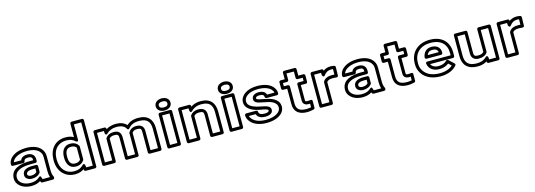

<svg xmlns="http://www.w3.org/2000/svg" viewBox="14 -1872 8369 3004"><g transform="rotate(-15 4198.0 -370.0)"><path d="M569 -128C569 -89 573 -55 584 -25H463C460 -33 457 -41 455 -51C455 -51 448 -98 413 -65C384 -37 339 -15 271 -15C180 -15 120 -52 93 -98C84 -114 80 -130 80 -148C80 -255 187 -298 348 -298H423C438 -298 448 -312 448 -323V-353C448 -418 403 -459 330 -459C280 -459 231 -440 217 -395H98C106 -425 128 -449 156 -467C197 -494 260 -513 339 -513C452 -513 522 -478 553 -421C564 -402 569 -379 569 -352ZM447 25H619C630 25 644 15 644 0V-8C644 -12 643 -16 641 -20C626 -48 619 -81 619 -128V-352C619 -386 612 -418 597 -445C554 -524 461 -563 339 -563C252 -563 180 -543 129 -509C87 -481 44 -435 44 -370C44 -359 54 -345 69 -345H239C250 -345 264 -355 264 -370C264 -391 282 -409 330 -409C384 -409 398 -390 398 -353V-348H348C188 -348 30 -304 30 -148C30 -121 37 -95 50 -72C88 -7 167 35 271 35C332 35 380 20 417 -4C422 9 430 25 447 25ZM199 -159C199 -101 255 -73 308 -73C369 -73 419 -97 444 -135C447 -139 448 -145 448 -149V-240C448 -255 434 -265 423 -265H354C281 -265 199 -241 199 -159ZM249 -159C249 -194 282 -215 354 -215H398V-157C383 -139 352 -123 308 -123C267 -123 249 -142 249 -159Z M1123 -73C1090 -39 1049 -15 978 -15C900 -15 849 -45 815 -83C779 -123 756 -184 756 -258V-268C756 -381 800 -460 884 -495C911 -507 943 -513 979 -513C1045 -513 1085 -492 1116 -462C1116 -462 1158 -430 1158 -480V-725H1277V-25H1171L1166 -60C1166 -60 1157 -108 1123 -73ZM706 -268V-258C706 -174 732 -101 778 -50C821 -2 886 35 978 35C1040 35 1086 18 1123 -8L1125 4C1127 16 1138 25 1150 25H1302C1313 25 1327 15 1327 0V-750C1327 -761 1317 -775 1302 -775H1133C1122 -775 1108 -765 1108 -750V-531C1074 -551 1032 -563 979 -563C798 -563 706 -432 706 -268ZM1154 -381C1130 -421 1087 -448 1023 -448C907 -448 875 -351 875 -268V-258C875 -175 907 -79 1021 -79C1086 -79 1130 -107 1154 -147C1156 -151 1158 -157 1158 -160V-368C1158 -373 1156 -378 1154 -381ZM1108 -361V-167C1093 -145 1067 -129 1021 -129C947 -129 925 -182 925 -258V-268C925 -344 948 -398 1023 -398C1070 -398 1093 -383 1108 -361Z M1722 -448C1663 -448 1621 -424 1597 -388C1594 -384 1592 -378 1592 -374V-25H1473V-503H1585L1587 -467C1587 -467 1595 -417 1630 -452C1664 -487 1717 -513 1795 -513C1873 -513 1918 -487 1941 -446C1941 -446 1957 -411 1982 -442C2016 -484 2067 -513 2154 -513C2289 -513 2333 -451 2333 -336V-25H2212V-336C2212 -408 2172 -448 2091 -448C2026 -448 1984 -415 1963 -374C1961 -370 1961 -367 1961 -363C1961 -356 1962 -352 1962 -351V-25H1843V-335C1843 -383 1824 -433 1767 -444C1753 -447 1738 -448 1722 -448ZM1793 -335V0C1793 11 1803 25 1818 25H1987C1998 25 2012 15 2012 0V-352C2012 -355 2011 -356 2011 -358C2025 -381 2046 -398 2091 -398C2152 -398 2162 -384 2162 -336V0C2162 11 2172 25 2187 25H2358C2369 25 2383 15 2383 0V-336C2383 -472 2315 -563 2154 -563C2071 -563 2010 -538 1965 -497C1927 -540 1870 -563 1795 -563C1728 -563 1675 -547 1633 -519V-530C1632 -543 1621 -553 1608 -553H1448C1437 -553 1423 -543 1423 -528V0C1423 11 1433 25 1448 25H1617C1628 25 1642 15 1642 0V-366C1657 -384 1680 -398 1722 -398C1772 -398 1793 -391 1793 -335Z M2647 -25H2528V-503H2647ZM2672 25C2683 25 2697 15 2697 0V-528C2697 -539 2687 -553 2672 -553H2503C2492 -553 2478 -543 2478 -528V0C2478 11 2488 25 2503 25ZM2587 -617C2538 -617 2517 -638 2517 -665C2517 -691 2539 -713 2587 -713C2636 -713 2657 -693 2657 -665C2657 -637 2636 -617 2587 -617ZM2587 -567C2650 -567 2707 -600 2707 -665C2707 -730 2650 -763 2587 -763C2525 -763 2467 -728 2467 -665C2467 -600 2525 -567 2587 -567Z M3096 -448C3036 -448 2993 -423 2968 -388C2965 -384 2963 -378 2963 -373V-25H2844V-503H2955L2958 -465C2958 -465 2967 -414 3001 -450C3035 -486 3089 -513 3166 -513C3298 -513 3341 -450 3341 -336V-25H3222V-337C3222 -411 3176 -448 3096 -448ZM3096 -398C3159 -398 3172 -383 3172 -337V0C3172 11 3182 25 3197 25H3366C3377 25 3391 15 3391 0V-336C3391 -470 3325 -563 3166 -563C3100 -563 3047 -545 3005 -517L3004 -530C3003 -543 2992 -553 2979 -553H2819C2808 -553 2794 -543 2794 -528V0C2794 11 2804 25 2819 25H2988C2999 25 3013 15 3013 0V-364C3029 -382 3054 -398 3096 -398Z M3655 -25H3536V-503H3655ZM3680 25C3691 25 3705 15 3705 0V-528C3705 -539 3695 -553 3680 -553H3511C3500 -553 3486 -543 3486 -528V0C3486 11 3496 25 3511 25ZM3595 -617C3546 -617 3525 -638 3525 -665C3525 -691 3547 -713 3595 -713C3644 -713 3665 -693 3665 -665C3665 -637 3644 -617 3595 -617ZM3595 -567C3658 -567 3715 -600 3715 -665C3715 -730 3658 -763 3595 -763C3533 -763 3475 -728 3475 -665C3475 -600 3533 -567 3595 -567Z M4084 -65C4137 -65 4208 -81 4208 -146C4208 -201 4154 -214 4125 -223C4107 -228 4083 -233 4057 -238C3968 -254 3895 -281 3865 -327C3857 -339 3852 -355 3852 -374C3852 -414 3876 -446 3909 -469C3946 -495 4006 -513 4081 -513C4196 -513 4273 -478 4306 -423C4312 -413 4316 -402 4318 -393H4198C4185 -443 4134 -463 4079 -463C4026 -463 3966 -441 3966 -380C3966 -328 4018 -312 4046 -305C4092 -293 4157 -284 4197 -273C4250 -259 4288 -235 4309 -204C4318 -190 4323 -174 4323 -152C4323 -110 4298 -80 4262 -58C4221 -32 4159 -15 4081 -15C3961 -15 3880 -57 3847 -116C3842 -125 3837 -135 3835 -143H3947C3964 -86 4023 -65 4084 -65ZM4084 -115C4022 -115 3995 -136 3993 -169C3992 -181 3982 -193 3968 -193H3807C3796 -193 3782 -183 3782 -168C3782 -142 3789 -116 3803 -92C3849 -11 3951 35 4081 35C4166 35 4236 17 4288 -15C4332 -42 4373 -87 4373 -152C4373 -182 4366 -210 4350 -233C4319 -278 4269 -305 4210 -321C4164 -334 4100 -342 4059 -353C4026 -362 4016 -371 4016 -380C4016 -396 4032 -413 4079 -413C4133 -413 4152 -394 4152 -368C4152 -357 4162 -343 4177 -343H4346C4357 -343 4371 -353 4371 -368C4371 -397 4364 -425 4349 -449C4303 -526 4204 -563 4081 -563C3998 -563 3928 -543 3880 -509C3840 -481 3802 -436 3802 -374C3802 -347 3809 -322 3823 -300C3868 -232 3959 -204 4049 -188C4075 -183 4096 -181 4111 -176C4149 -165 4158 -159 4158 -146C4158 -131 4139 -115 4084 -115Z M4734 -15C4621 -15 4577 -58 4577 -146V-425C4577 -440 4563 -450 4552 -450H4485V-503H4552C4567 -503 4577 -517 4577 -528V-633H4697V-528C4697 -513 4711 -503 4722 -503H4805V-450H4722C4707 -450 4697 -436 4697 -425V-161C4697 -108 4732 -81 4786 -81C4795 -81 4804 -82 4812 -82V-23C4787 -18 4765 -15 4734 -15ZM4734 35C4778 35 4810 28 4842 21C4852 19 4862 9 4862 -3V-110C4862 -138 4838 -135 4832 -134C4820 -132 4804 -131 4786 -131C4748 -131 4747 -136 4747 -161V-400H4830C4841 -400 4855 -410 4855 -425V-528C4855 -539 4845 -553 4830 -553H4747V-658C4747 -669 4737 -683 4722 -683H4552C4541 -683 4527 -673 4527 -658V-553H4460C4449 -553 4435 -543 4435 -528V-425C4435 -414 4445 -400 4460 -400H4527V-146C4527 -29 4603 35 4734 35Z M5271 -513C5278 -513 5290 -512 5298 -511L5297 -423C5283 -424 5272 -425 5260 -425C5190 -425 5140 -405 5113 -359C5111 -355 5109 -349 5109 -346V-25H4990V-503H5102L5104 -464C5104 -464 5123 -413 5150 -451C5175 -486 5210 -513 5271 -513ZM5126 -553H4965C4954 -553 4940 -543 4940 -528V0C4940 11 4950 25 4965 25H5134C5145 25 5159 15 5159 0V-339C5175 -361 5202 -375 5260 -375C5276 -375 5303 -372 5320 -371C5336 -370 5346 -383 5346 -396L5349 -532C5349 -542 5341 -553 5329 -556C5315 -559 5290 -563 5271 -563C5221 -563 5182 -548 5151 -524C5150 -539 5143 -553 5126 -553Z M5934 -128C5934 -89 5938 -55 5949 -25H5828C5825 -33 5822 -41 5820 -51C5820 -51 5813 -98 5778 -65C5749 -37 5704 -15 5636 -15C5545 -15 5485 -52 5458 -98C5449 -114 5445 -130 5445 -148C5445 -255 5552 -298 5713 -298H5788C5803 -298 5813 -312 5813 -323V-353C5813 -418 5768 -459 5695 -459C5645 -459 5596 -440 5582 -395H5463C5471 -425 5493 -449 5521 -467C5562 -494 5625 -513 5704 -513C5817 -513 5887 -478 5918 -421C5929 -402 5934 -379 5934 -352ZM5812 25H5984C5995 25 6009 15 6009 0V-8C6009 -12 6008 -16 6006 -20C5991 -48 5984 -81 5984 -128V-352C5984 -386 5977 -418 5962 -445C5919 -524 5826 -563 5704 -563C5617 -563 5545 -543 5494 -509C5452 -481 5409 -435 5409 -370C5409 -359 5419 -345 5434 -345H5604C5615 -345 5629 -355 5629 -370C5629 -391 5647 -409 5695 -409C5749 -409 5763 -390 5763 -353V-348H5713C5553 -348 5395 -304 5395 -148C5395 -121 5402 -95 5415 -72C5453 -7 5532 35 5636 35C5697 35 5745 20 5782 -4C5787 9 5795 25 5812 25ZM5564 -159C5564 -101 5620 -73 5673 -73C5734 -73 5784 -97 5809 -135C5812 -139 5813 -145 5813 -149V-240C5813 -255 5799 -265 5788 -265H5719C5646 -265 5564 -241 5564 -159ZM5614 -159C5614 -194 5647 -215 5719 -215H5763V-157C5748 -139 5717 -123 5673 -123C5632 -123 5614 -142 5614 -159Z M6364 -15C6251 -15 6207 -58 6207 -146V-425C6207 -440 6193 -450 6182 -450H6115V-503H6182C6197 -503 6207 -517 6207 -528V-633H6327V-528C6327 -513 6341 -503 6352 -503H6435V-450H6352C6337 -450 6327 -436 6327 -425V-161C6327 -108 6362 -81 6416 -81C6425 -81 6434 -82 6442 -82V-23C6417 -18 6395 -15 6364 -15ZM6364 35C6408 35 6440 28 6472 21C6482 19 6492 9 6492 -3V-110C6492 -138 6468 -135 6462 -134C6450 -132 6434 -131 6416 -131C6378 -131 6377 -136 6377 -161V-400H6460C6471 -400 6485 -410 6485 -425V-528C6485 -539 6475 -553 6460 -553H6377V-658C6377 -669 6367 -683 6352 -683H6182C6171 -683 6157 -673 6157 -658V-553H6090C6079 -553 6065 -543 6065 -528V-425C6065 -414 6075 -400 6090 -400H6157V-146C6157 -29 6233 35 6364 35Z M6877 -513C7011 -513 7086 -456 7116 -376C7127 -347 7132 -315 7132 -278V-243H6753C6743 -243 6725 -237 6728 -215C6739 -132 6810 -79 6907 -79C6972 -79 7023 -98 7060 -129L7107 -84C7062 -43 6994 -15 6895 -15C6750 -15 6663 -76 6625 -157C6612 -185 6606 -214 6606 -246V-265C6606 -418 6713 -513 6877 -513ZM6786 -193H7157C7168 -193 7182 -203 7182 -218V-278C7182 -320 7175 -359 7162 -394C7124 -496 7027 -563 6877 -563C6684 -563 6556 -443 6556 -265V-246C6556 -207 6564 -170 6580 -136C6627 -34 6736 35 6895 35C7018 35 7107 -6 7161 -69C7169 -78 7170 -94 7160 -103L7077 -181C7067 -191 7050 -190 7041 -180C7013 -150 6972 -129 6907 -129C6846 -129 6804 -154 6786 -193ZM7015 -326C7015 -402 6959 -449 6876 -449C6783 -449 6740 -385 6730 -318C6729 -308 6732 -289 6755 -289H6990C7005 -289 7015 -303 7015 -314ZM6964 -339H6787C6799 -374 6823 -399 6876 -399C6934 -399 6959 -376 6964 -339Z M7545 -79C7610 -79 7658 -100 7685 -140C7688 -144 7689 -150 7689 -154V-503H7808V-25H7698L7695 -56C7695 -56 7687 -107 7652 -72C7619 -39 7571 -15 7496 -15C7363 -15 7311 -76 7311 -187V-503H7430V-186C7430 -121 7473 -79 7545 -79ZM7675 25H7833C7844 25 7858 15 7858 0V-528C7858 -539 7848 -553 7833 -553H7664C7653 -553 7639 -543 7639 -528V-162C7624 -143 7596 -129 7545 -129C7494 -129 7480 -147 7480 -186V-528C7480 -539 7470 -553 7455 -553H7286C7275 -553 7261 -543 7261 -528V-187C7261 -52 7339 35 7496 35C7559 35 7609 20 7649 -5C7650 12 7658 25 7675 25Z M8284 -513C8291 -513 8303 -512 8311 -511L8310 -423C8296 -424 8285 -425 8273 -425C8203 -425 8153 -405 8126 -359C8124 -355 8122 -349 8122 -346V-25H8003V-503H8115L8117 -464C8117 -464 8136 -413 8163 -451C8188 -486 8223 -513 8284 -513ZM8139 -553H7978C7967 -553 7953 -543 7953 -528V0C7953 11 7963 25 7978 25H8147C8158 25 8172 15 8172 0V-339C8188 -361 8215 -375 8273 -375C8289 -375 8316 -372 8333 -371C8349 -370 8359 -383 8359 -396L8362 -532C8362 -542 8354 -553 8342 -556C8328 -559 8303 -563 8284 -563C8234 -563 8195 -548 8164 -524C8163 -539 8156 -553 8139 -553Z"/></g></svg>

Font: Asimov
Style: XWidOu
Weight: 500
Designer: Google
Version: Version 2.000980; 2014